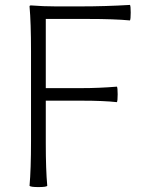

<svg xmlns="http://www.w3.org/2000/svg" viewBox="-20 -755 572 780"><path d="M136 5Q105 5 100 0Q106 -68 106 -182V-364V-547Q106 -662 100 -729Q100 -733 106 -733Q156 -729 206 -729H307Q408 -729 508 -735Q511 -731 511 -704Q511 -677 508 -672Q445 -678 337 -678H166V-397H311Q383 -397 455 -403Q458 -399 458 -372Q458 -345 455 -340Q401 -346 311 -346H166V-173Q166 -65 172 0Q168 5 136 5Z"/></svg>

Font: GenSekiGothic TW L
Style: Regular
Weight: 300
Version: Version 1.501;PS 1;hotconv 16.6.51;makeotf.lib2.5.65220